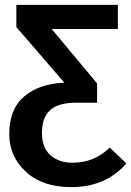

<svg xmlns="http://www.w3.org/2000/svg" viewBox="-20 -549 538 787"><path d="M272 218Q154 218 86 155Q18 92 18 1Q18 -102 79.5 -154Q141 -206 244 -210L47 -438V-529H463V-430H192L378 -207V-128H292Q219 -128 185.5 -97.5Q152 -67 152 -4Q152 56 186.5 87Q221 118 278 118Q366 118 430 56L498 121Q413 218 272 218Z"/></svg>

Font: Trujillo Medium
Style: Regular
Weight: 500
Designer: Fira Sans original fonts by bBox Type GmbH, Carrois Corporate GbR, & Edenspiekermann AG / Changes by Cristiano Sobral
Foundry: Fira Sans original fonts by bBox Type GmbH, Carrois Corporate GbR, & Edenspiekermann AG / Changes by Cristiano Sobral
Version: Version 4.301;October 17, 2021;FontCreator 14.0.0.2814 64-bi